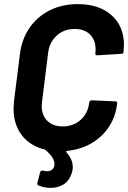

<svg xmlns="http://www.w3.org/2000/svg" viewBox="-20 -728 623 934"><path d="M568 -466 454 -459H452Q442 -459 444 -470Q445 -476 445 -488Q445 -533 418 -560Q391 -587 343 -587Q291 -587 255.5 -554.5Q220 -522 214 -470L184 -229Q183 -223 183 -212Q183 -167 210.5 -140Q238 -113 285 -113Q337 -113 372.5 -145Q408 -177 414 -229Q416 -240 427 -240L540 -235Q545 -235 548 -232.5Q551 -230 550 -225Q539 -129 472.5 -66.5Q406 -4 306 6Q300 7 303 13Q334 47 334 85Q334 103 326 122Q313 156 286 171Q259 186 227 186Q197 186 169 175Q159 172 162 161L175 111Q178 99 190 102Q199 105 209 105Q234 105 243 83Q245 79 245 70Q245 39 202 2Q200 0 198.5 -0.5Q197 -1 196 -1Q125 -19 85.5 -71Q46 -123 46 -200Q46 -211 48 -235L77 -466Q86 -538 124 -593Q162 -648 222.5 -678Q283 -708 358 -708Q462 -708 522.5 -654Q583 -600 583 -510Q583 -499 581 -477V-472Q579 -467 568 -466Z"/></svg>

Font: Barlow
Style: Bold Italic
Weight: 700
Italic angle: -7°
Designer: Jeremy Tribby
Foundry: Tribby Type
Version: Version 1.422